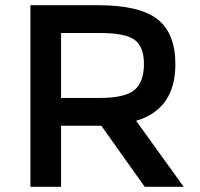

<svg xmlns="http://www.w3.org/2000/svg" viewBox="-20 -719 768 739"><path d="M655 -472Q655 -299 504 -254L687 0H537L370 -235H215V0H97V-699H357Q517 -699 586 -645Q655 -591 655 -472ZM365 -592H215V-342H362Q462 -342 498 -373Q534 -404 534 -472.5Q534 -541 497 -566.5Q460 -592 365 -592Z"/></svg>

Font: Montserrat Alternates
Style: Regular
Weight: 400
Designer: Julieta Ulanovsky
Foundry: Julieta Ulanovsky
Version: Version 2.001